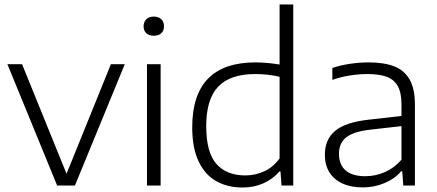

<svg xmlns="http://www.w3.org/2000/svg" viewBox="-20 -828 1950 857"><path d="M475 -541.5H537L314.5 0H235L13 -541.5H78.5L277 -52.5Z M636 0V-541.5H697V0ZM621 -710.5Q621 -730.5 633.2 -742.2Q645.5 -754 666.5 -754Q687.5 -754 699.8 -742.2Q712 -730.5 712 -710.5Q712 -691 700 -679.8Q688 -668.5 666.5 -668.5Q645 -668.5 633 -679.8Q621 -691 621 -710.5Z M838 -259.5Q838 -549.5 1120.5 -549.5Q1170 -549.5 1228 -540V-808H1289V0H1236.5L1232 -62.5H1227Q1198.5 -29 1156.2 -10Q1114 9 1063 9Q996.5 9 946 -19Q895.5 -47 866.8 -107Q838 -167 838 -259.5ZM1228 -121V-485Q1205.5 -491 1176.8 -494.2Q1148 -497.5 1119 -497.5Q1008 -497.5 954.2 -441.5Q900.5 -385.5 900.5 -265.5Q900.5 -147.5 946 -96.2Q991.5 -45 1075 -45Q1120 -45 1160 -63.5Q1200 -82 1228 -121Z M1832 -361V0H1780L1775.5 -63.5H1770.5Q1742 -30 1696.2 -10.8Q1650.5 8.5 1599 8.5Q1546.5 8.5 1508.5 -9Q1470.5 -26.5 1450.2 -59.2Q1430 -92 1430 -137Q1430 -206.5 1477 -244.8Q1524 -283 1627.5 -294L1772 -310.5V-362.5Q1772 -415 1755 -444.5Q1738 -474 1704.8 -485.8Q1671.5 -497.5 1619 -497.5Q1583 -497.5 1542.5 -491.2Q1502 -485 1463.5 -471.5V-524.5Q1497.5 -536.5 1540.8 -543Q1584 -549.5 1625 -549.5Q1694.5 -549.5 1739.8 -531.8Q1785 -514 1808.5 -472.8Q1832 -431.5 1832 -361ZM1772 -115V-265L1630.5 -249Q1557.5 -240.5 1525.2 -214.8Q1493 -189 1493 -142Q1493 -93.5 1522.5 -67.5Q1552 -41.5 1610.5 -41.5Q1656 -41.5 1697.8 -59.8Q1739.5 -78 1772 -115Z"/></svg>

Font: Encode Sans Semi Expanded Light
Style: Regular
Weight: 300
Width: 6
Designer: Multiple Designers
Foundry: Impallari Type
Version: Version 2.000